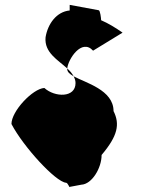

<svg xmlns="http://www.w3.org/2000/svg" viewBox="-20 -742 578 788"><path d="M27 -233C77 -138 209 5 251 8C259 8 266 32 266 25L314 16C357 14 397 -52 397 -106C463 -184 473 -232 446 -286C446 -373 331 -402 282 -429C287 -420 290 -411 290 -401C290 -340 205 -342 162 -381C114 -378 27 -286 27 -233ZM167 -589C161 -526 218 -496 256 -461C259 -498 315 -586 362 -534L483 -608C453 -629 425 -646 395 -659C395 -667 391 -700 385 -700L266 -722V-699C212 -694 176 -644 167 -589ZM256 -458C256 -447 266 -438 282 -429C276 -441 267 -451 256 -461Z"/></svg>

Font: Ampere
Style: SCCnd
Weight: 400
Version: Version 1